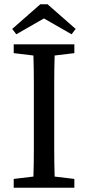

<svg xmlns="http://www.w3.org/2000/svg" viewBox="-20 -876 411 896"><path d="M138 -310V-359Q138 -424 138 -488Q138 -552 136 -617L44 -628V-669H327V-628L235 -617Q233 -554 233 -489.5Q233 -425 233 -359V-310Q233 -245 233 -181Q233 -117 235 -52L327 -41V0H44V-41L136 -52Q138 -115 138 -179.5Q138 -244 138 -310ZM202 -856 333 -741 314 -716 185 -790 56 -716 37 -741 168 -856Z"/></svg>

Font: Source Serif Pro
Style: Regular
Weight: 400
Designer: Frank Grießhammer
Foundry: Adobe Systems Incorporated
Version: Version 2.000;PS 1.000;hotconv 16.6.51;makeotf.lib2.5.65220